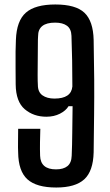

<svg xmlns="http://www.w3.org/2000/svg" viewBox="-20 -828 490 857"><path d="M231 9Q143 9 102.5 -27.5Q62 -64 61 -148Q60 -166 60.5 -198.5Q61 -231 61 -253H160Q159 -224 158.5 -192.5Q158 -161 159 -133Q161 -72 230 -72Q263 -72 281 -86.5Q299 -101 300 -133Q302 -178 302.5 -235Q303 -292 304 -354H286Q274 -334 247.5 -320.5Q221 -307 187 -307Q130 -307 90.5 -340.5Q51 -374 50 -451Q50 -488 49.5 -526.5Q49 -565 49.5 -598Q50 -631 51 -650Q54 -735 95.5 -771.5Q137 -808 227 -808Q318 -808 357 -771Q396 -734 398 -650Q400 -554 400.5 -473.5Q401 -393 400 -315Q399 -237 398 -148Q396 -64 356 -27.5Q316 9 231 9ZM223 -388Q298 -388 303 -442Q303 -500 302 -557.5Q301 -615 299 -668Q298 -699 279 -713Q260 -727 226 -727Q150 -727 150 -667Q149 -656 149 -627Q149 -598 148.5 -562Q148 -526 148 -494.5Q148 -463 149 -449Q149 -417 169.5 -402.5Q190 -388 223 -388Z"/></svg>

Font: Big Shoulders Text SemiBold
Style: Regular
Weight: 600
Designer: Patric King
Foundry: XO Type Co
Version: Version 1.000; ttfautohint (v1.8.2)